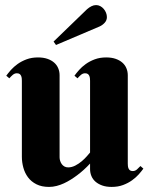

<svg xmlns="http://www.w3.org/2000/svg" viewBox="-20 -735 595 763"><path d="M487.8 -85Q487.8 -80.6 488.3 -75.4Q488.8 -70.3 490.7 -65.7Q492.7 -61 496.6 -58.1Q500.5 -55.2 507.8 -55.2Q517.1 -55.2 524.4 -61.8Q531.7 -68.4 538.1 -75.2L549.8 -64.9Q542.5 -54.7 531.5 -42.2Q520.5 -29.8 504.9 -18.6Q489.3 -7.3 469.2 0.2Q449.2 7.8 423.8 7.8Q402.3 7.8 386.5 2.2Q370.6 -3.4 359.6 -12.9Q348.6 -22.5 343.3 -35.4Q337.9 -48.3 337.9 -63V-85Q313.5 -58.6 286.6 -38.6Q274.9 -29.8 261.7 -21.5Q248.5 -13.2 234.4 -6.6Q220.2 0 205.1 3.9Q189.9 7.8 174.8 7.8Q145.5 7.8 124.8 -2.7Q104 -13.2 91.3 -30.3Q78.6 -47.4 72.8 -68.8Q66.9 -90.3 66.9 -111.8V-414.1Q66.9 -418.5 66.4 -423.6Q65.9 -428.7 64 -433.3Q62 -438 58.1 -440.9Q54.2 -443.8 46.9 -443.8Q38.1 -443.8 30.5 -437.3Q22.9 -430.7 17.1 -423.8L4.9 -434.1Q12.2 -444.3 23.2 -456.8Q34.2 -469.2 49.8 -480.5Q65.4 -491.7 85.7 -499.3Q106 -506.8 130.9 -506.8Q152.3 -506.8 168.5 -501.2Q184.6 -495.6 195.3 -486.1Q206.1 -476.6 211.4 -463.6Q216.8 -450.7 216.8 -436V-109.9Q216.8 -103 219 -95.9Q221.2 -88.9 225.3 -83Q229.5 -77.1 235.8 -73.5Q242.2 -69.8 251 -69.8Q265.1 -69.8 279.3 -77.1Q293.5 -84.5 305.2 -94.5Q316.9 -104.5 325.4 -114.3Q334 -124 337.9 -128.9V-414.1Q337.9 -418.5 337.4 -423.6Q336.9 -428.7 335 -433.3Q333 -438 329.1 -440.9Q325.2 -443.8 317.9 -443.8Q309.1 -443.8 301.5 -437.3Q293.9 -430.7 288.1 -423.8L275.9 -434.1Q283.2 -444.3 294.2 -456.8Q305.2 -469.2 320.8 -480.5Q336.4 -491.7 356.7 -499.3Q377 -506.8 401.9 -506.8Q423.3 -506.8 439.5 -501.2Q455.6 -495.6 466.3 -486.1Q477.1 -476.6 482.4 -463.6Q487.8 -450.7 487.8 -436ZM192.9 -569.8 325.7 -698.2Q334 -705.6 343.3 -710.2Q352.5 -714.8 361.8 -714.8Q370.6 -714.8 378.4 -710.7Q386.2 -706.5 392.1 -699.7Q397.9 -692.9 401.4 -684.3Q404.8 -675.8 404.8 -667Q404.8 -654.3 396.2 -644.8Q387.7 -635.3 376 -629.9L202.6 -556.2Z"/></svg>

Font: Berkshire Swash
Style: Regular
Weight: 400
Designer: Astigmatic (AOETI)
Foundry: Astigmatic (AOETI)
Version: Version 1.001